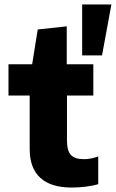

<svg xmlns="http://www.w3.org/2000/svg" viewBox="-20 -828 519 860"><path d="M301 12Q208 12 160.5 -31.5Q113 -75 113 -160V-400H18V-540H124L149 -696L279 -710V-540H398V-400H280V-198Q280 -153 297.5 -134Q315 -115 357 -115Q385 -115 420 -127V-3Q397 4 365 8Q333 12 301 12ZM348 -808H479L437 -580H348Z"/></svg>

Font: Encode Sans Normal
Style: Bold
Weight: 700
Designer: Pablo Impallari, Andres Torresi
Foundry: Pablo Impallari, Andres Torresi
Version: Version 1.000; ttfautohint (v1.00) -l 8 -r 50 -G 200 -x 14 -